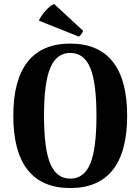

<svg xmlns="http://www.w3.org/2000/svg" viewBox="-20 -931 706 965"><path d="M46.9 -349.1Q46.9 -529.3 119.1 -620.6Q191.4 -711.9 333 -711.9Q474.6 -711.9 546.9 -620.6Q619.1 -529.3 619.1 -349.1Q619.1 -168.5 546.9 -77.1Q474.6 14.2 333 14.2Q191.4 14.2 119.1 -77.1Q46.9 -168.5 46.9 -349.1ZM175.8 -827.1Q184.1 -849.6 208.7 -876.7Q233.4 -903.8 252 -911.1L397 -776.9Q397.9 -772.9 390.1 -761.5Q382.3 -750 376 -747.1ZM333 -33.2Q402.3 -33.2 433.6 -108.2Q464.8 -183.1 464.8 -349.1Q464.8 -515.1 433.6 -590.1Q402.3 -665 333 -665Q264.2 -665 232.7 -589.8Q201.2 -514.6 201.2 -349.1Q201.2 -183.6 232.7 -108.4Q264.2 -33.2 333 -33.2Z"/></svg>

Font: Arima
Style: Bold
Weight: 700
Designer: Joana Correia and Natanael Gama
Foundry: NDISCOVER
Version: Version 1.100;Glyphs 3.1.2 (3151)